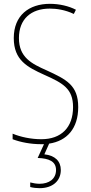

<svg xmlns="http://www.w3.org/2000/svg" viewBox="-20 -744 475 1004"><path d="M298 145C298 99 268 69 212 63L237 7C330 -7 389 -72 389 -184C389 -299 326 -329 224 -376C145 -411 79 -444 79 -545C79 -644 142 -699 240 -699C275 -699 320 -693 366 -671L377 -693C341 -712 291 -724 241 -724C131 -724 52 -663 52 -545C52 -429 123 -393 211 -353C310 -309 362 -280 362 -184C362 -77 300 -16 196 -16C142 -16 87 -28 46 -45V-16C88 0 141 10 195 10C200 10 205 10 210 10L177 82C236 84 273 100 273 145C273 192 236 217 187 217C171 217 153 214 138 210V234C153 238 171 240 187 240C254 240 298 203 298 145Z"/></svg>

Font: Noto Sans Lao UI Cond Thin
Style: Regular
Weight: 100
Width: 3
Designer: Monotype Design Team
Foundry: Monotype Imaging Inc.
Version: Version 2.000